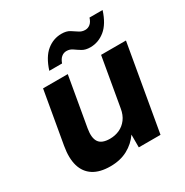

<svg xmlns="http://www.w3.org/2000/svg" viewBox="-167 -854 969 1003"><g transform="rotate(-30 318.0 -352.0)"><path d="M215 12Q152 12 113 -13Q74 -38 60 -85.5Q46 -133 58 -202L113 -517H262L210 -219Q201 -166 218.5 -140Q236 -114 285 -114Q316 -114 342.5 -126Q369 -138 387.5 -162.5Q406 -187 412 -224L463 -517H613L523 0H392V-77Q364 -36 319.5 -12Q275 12 215 12ZM187 -580Q210 -652 249.5 -684Q289 -716 338 -716Q368 -716 386.5 -704.5Q405 -693 421 -682Q437 -671 457 -671Q474 -671 487.5 -682Q501 -693 508 -716H587Q564 -644 524 -611.5Q484 -579 435 -579Q406 -579 387 -590.5Q368 -602 352 -613.5Q336 -625 316 -625Q299 -625 285.5 -614Q272 -603 264 -580Z"/></g></svg>

Font: DM Sans 11pt Black
Style: Italic
Weight: 900
Italic angle: -10°
Version: Version 4.004;gftools[0.9.30]